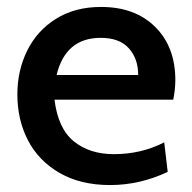

<svg xmlns="http://www.w3.org/2000/svg" viewBox="-20 -523 553 553"><path d="M30 -251Q30 -320 58.5 -377.5Q87 -435 141.5 -469Q196 -503 271 -503Q369 -503 427 -445.5Q485 -388 485 -292Q485 -266 479 -236H137Q147 -153 192.5 -116Q238 -79 308 -79Q387 -79 453 -113L463 -28Q383 10 297 10Q212 10 151.5 -25Q91 -60 60.5 -119Q30 -178 30 -251ZM378 -307Q378 -354 351 -384Q324 -414 270 -414Q169 -414 143 -307Z"/></svg>

Font: Cabin Medium
Style: Regular
Weight: 500
Designer: Pablo Impallari
Foundry: Pablo Impallari. http://www.impallari.com Igino Marini. http://www.ikern.com
Version: Version 2.001